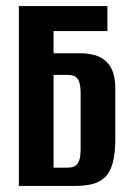

<svg xmlns="http://www.w3.org/2000/svg" viewBox="-20 -611 428 631"><path d="M42 0V-591H333V-509H156V-436H244Q277 -436 302.5 -426Q328 -416 343.5 -390.5Q359 -365 359 -318V-155Q359 -105 350 -74Q341 -43 324 -27.5Q307 -12 283 -6Q259 0 228 0ZM202 -60Q220 -60 229 -67Q238 -74 241.5 -88Q245 -102 245 -120V-307Q245 -324 241.5 -337.5Q238 -351 229 -358Q220 -365 201 -365H156V-60Z"/></svg>

Font: Alumni Sans
Style: Bold
Weight: 700
Designer: Robert E. Leuschke
Foundry: Robert E. Leuschke
Version: Version 1.018